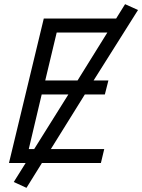

<svg xmlns="http://www.w3.org/2000/svg" viewBox="-20 -782 682 921"><path d="M107 119 46 91 103 0H23L190 -693H537L580 -762L642 -734L429 -396H500L483 -329H387L224 -67H480L464 0H181ZM118 -67H144L308 -329H180ZM197 -396H352L495 -626H252Z"/></svg>

Font: Ubuntu Sans Mono
Style: Italic
Weight: 400
Italic angle: -13.5°
Monospace: yes
Designer: Dalton Maag Ltd
Foundry: Dalton Maag Ltd
Version: Version 1.006